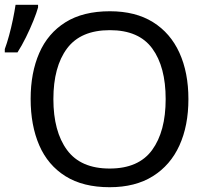

<svg xmlns="http://www.w3.org/2000/svg" viewBox="-21 -772 868 802"><path d="M766 -358Q766 -247 728.5 -164.5Q691 -82 617.5 -36Q544 10 437 10Q326 10 252.5 -36Q179 -82 143 -165Q107 -248 107 -359Q107 -468 143 -550.5Q179 -633 252.5 -679Q326 -725 438 -725Q545 -725 618 -679.5Q691 -634 728.5 -551.5Q766 -469 766 -358ZM202 -358Q202 -223 259 -145.5Q316 -68 437 -68Q558 -68 614.5 -145.5Q671 -223 671 -358Q671 -493 615 -569.5Q559 -646 438 -646Q316 -646 259 -569.5Q202 -493 202 -358ZM-1 -553V-567Q8 -591 17 -624Q26 -657 33 -691Q40 -725 44 -752H138V-741Q132 -719 118.5 -685.5Q105 -652 87.5 -616.5Q70 -581 52 -553Z"/></svg>

Font: Apis
Style: Regular
Weight: 400
Designer: Monotype Design Team
Foundry: Monotype Imaging Inc.
Version: Version 2.000; build 0001